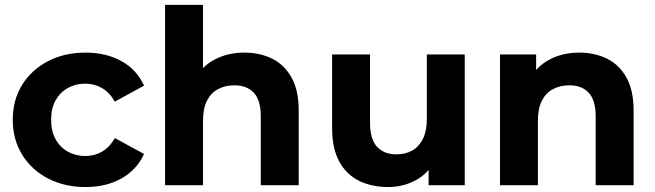

<svg xmlns="http://www.w3.org/2000/svg" viewBox="-20 -762 2696 790"><path d="M331.9 7.6Q245.2 7.6 177.3 -27.8Q109.4 -63.2 70.9 -125.9Q32.5 -188.6 32.5 -269.2Q32.5 -350.4 70.9 -412.6Q109.4 -474.7 177.3 -510.1Q245.2 -545.5 331.9 -545.5Q416.8 -545.5 480 -510.4Q543.2 -475.2 572.6 -409.5L452.5 -344Q430.7 -382 399.2 -399.9Q367.8 -417.8 330.9 -417.8Q291.5 -417.8 259.4 -400.1Q227.3 -382.3 208.8 -349.2Q190.3 -316 190.3 -269.2Q190.3 -222.3 208.8 -189Q227.3 -155.6 259.4 -137.9Q291.5 -120.1 330.9 -120.1Q367.8 -120.1 399.2 -137.7Q430.7 -155.3 452.5 -194L572.6 -128.5Q543.2 -63.3 480 -27.9Q416.8 7.6 331.9 7.6Z M659.3 0V-742H815.3V-388.8L780 -433.6Q809 -488.4 862.9 -516.9Q916.8 -545.5 985.6 -545.5Q1049.8 -545.5 1100.2 -520.3Q1150.6 -495.1 1179.8 -442.6Q1209 -390.2 1209 -307.8V0H1053V-284.5Q1053 -349.3 1024.5 -380.2Q995.9 -411 944.4 -411Q906.9 -411 877.4 -395.4Q848 -379.8 831.7 -347.9Q815.3 -316.1 815.3 -266.1V0Z M1577.1 7.6Q1509.7 7.6 1457.5 -18Q1405.3 -43.6 1375.9 -97.4Q1346.5 -151.2 1346.5 -234.1V-537.9H1502.5V-257.5Q1502.5 -189.8 1531.2 -158.3Q1559.8 -126.9 1611.5 -126.9Q1647.8 -126.9 1675.9 -142.5Q1703.9 -158.2 1720.1 -190.5Q1736.2 -222.8 1736.2 -271.9V-537.9H1892.2V0H1743.6V-148.3L1771.5 -104.7Q1743.7 -49.2 1691.4 -20.8Q1639.1 7.6 1577.1 7.6Z M2037.3 0V-537.9H2186V-388.8L2158 -433.6Q2187 -488.4 2240.9 -516.9Q2294.8 -545.5 2363.6 -545.5Q2427.8 -545.5 2478.2 -520.3Q2528.6 -495.1 2557.8 -442.6Q2587 -390.2 2587 -307.8V0H2431V-284.5Q2431 -349.3 2402.5 -380.2Q2373.9 -411 2322.4 -411Q2284.9 -411 2255.4 -395.4Q2226 -379.8 2209.7 -347.9Q2193.3 -316.1 2193.3 -266.1V0Z"/></svg>

Font: Montserrat Alternates Thin
Style: Regular
Weight: 100
Designer: Julieta Ulanovsky
Foundry: Julieta Ulanovsky
Version: Version 9.000